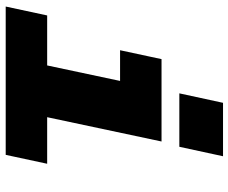

<svg xmlns="http://www.w3.org/2000/svg" viewBox="-86 -736 821 690"><g transform="rotate(90 325.0 -390.5)"><path d="M183 0 302 -560H488L369 0ZM3 0 35 -149H568L536 0ZM160 -411 192 -560H395L363 -411ZM315 -624 349 -781H541L507 -624Z"/></g></svg>

Font: Azeret Mono Thin ExtraBold
Style: Italic
Weight: 800
Italic angle: -12°
Version: Version 1.002